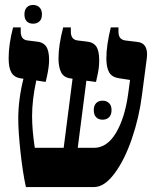

<svg xmlns="http://www.w3.org/2000/svg" viewBox="-20 -758 631 778"><path d="M576 -537 575 -523 555 -371Q544 -283 514.5 -196.5Q485 -110 444 -55Q403 0 361 0H85Q72 -59 63 -142.5Q54 -226 54 -276Q54 -355 75 -439L66 -440Q38 -444 26.5 -463.5Q15 -483 15 -522Q15 -578 33 -647H64V-630Q64 -597 92 -594L125 -590Q154 -588 166.5 -570.5Q179 -553 179 -515Q179 -488 170 -447L165 -426L127 -432Q110 -353 110 -288Q110 -231 121 -159H238L274 -439L268 -440Q239 -443 228 -464.5Q217 -486 217 -521Q217 -574 236 -647H267V-630Q267 -597 295 -594L328 -590Q357 -588 369.5 -570.5Q382 -553 382 -514Q382 -487 376.5 -460.5Q371 -434 369 -426L330 -431L295 -159H361Q413 -159 449 -218Q485 -277 499 -375L507 -434L462 -441Q434 -445 422.5 -464.5Q411 -484 411 -522Q411 -574 429 -647H460V-631Q460 -613 467 -604.5Q474 -596 488 -594L537 -588Q576 -584 576 -537ZM396 -350Q412 -350 422 -340Q432 -330 432 -312Q432 -293 422 -283Q412 -273 396 -273Q379 -273 369.5 -283Q360 -293 360 -312Q360 -330 369.5 -340Q379 -350 396 -350ZM79 -700Q79 -718 88.5 -728Q98 -738 114 -738Q130 -738 140 -728Q150 -718 150 -700Q150 -681 140 -671.5Q130 -662 114 -662Q98 -662 88.5 -671.5Q79 -681 79 -700Z"/></svg>

Font: Noto Serif Hebrew CondExtraBold
Style: Regular
Weight: 800
Width: 3
Designer: Monotype Design Team
Foundry: Monotype Imaging Inc.
Version: Version 1.000